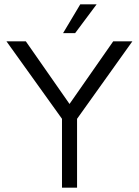

<svg xmlns="http://www.w3.org/2000/svg" viewBox="-20 -872 645 892"><path d="M268 -320 10 -680H100L303 -389L506 -680H595L338 -320V0H268ZM353 -852H429L329 -718H273Z"/></svg>

Font: Teachers[wght]
Style: Regular
Weight: 400
Designer: Alfredo Marco Pradil & Chank Diesel
Version: Version 1.000;Glyphs 3.1.2 (3151)